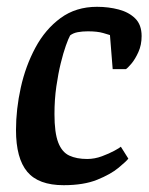

<svg xmlns="http://www.w3.org/2000/svg" viewBox="-20 -533 438 564"><path d="M167 11Q93 11 60 -28.5Q27 -68 27 -151Q27 -212 41 -275.5Q55 -339 84 -393Q113 -447 158 -480Q203 -513 265 -513Q299 -513 329 -505Q359 -497 377.5 -478.5Q396 -460 396 -427Q396 -401 386.5 -380Q377 -359 366 -346Q355 -333 350 -330H311L303 -430Q300 -431 283 -436Q266 -441 238 -441Q222 -441 208.5 -438.5Q195 -436 186 -429Q181 -420 173.5 -399Q166 -378 158.5 -347.5Q151 -317 145.5 -279Q140 -241 140 -198Q140 -143 151 -114.5Q162 -86 183.5 -76Q205 -66 236 -66Q258 -66 279.5 -74Q301 -82 316.5 -90.5Q332 -99 335 -102L357 -67Q351 -59 328 -40Q305 -21 265.5 -5Q226 11 167 11Z"/></svg>

Font: Faustina Light SemiBold
Style: Italic
Weight: 600
Italic angle: -8°
Version: Version 1.200